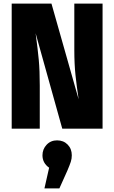

<svg xmlns="http://www.w3.org/2000/svg" viewBox="-20 -715 634 1067"><path d="M550 0H326L178 -530Q190 -441 195.5 -382Q201 -323 201 -239V0H45V-695H266L417 -163Q406 -236 399.5 -297.5Q393 -359 393 -437V-695H550ZM379 148Q379 167 373.5 184Q368 201 354 234L310 332H227L253 217Q216 191 216 148Q216 114 239 89.5Q262 65 297 65Q333 65 356 88.5Q379 112 379 148Z"/></svg>

Font: Fira Sans Condensed ExtraBold
Style: Regular
Weight: 800
Width: 3
Designer: Carrois Corporate & Edenspiekermann AG
Foundry: Carrois Corporate GbR & Edenspiekermann AG
Version: Version 4.203